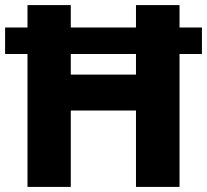

<svg xmlns="http://www.w3.org/2000/svg" viewBox="-20 -785 813 754"><path d="M88 -51H258V-351H514V-51H685V-573H773V-677H685V-765H514V-677H258V-765H88V-677H0V-573H88ZM258 -492V-573H514V-492Z"/></svg>

Font: Noto Sans Tamil UI ExtraBold
Style: Regular
Weight: 800
Designer: Jelle Bosma - Monotype Design Team
Foundry: Monotype Imaging Inc.
Version: Version 2.004